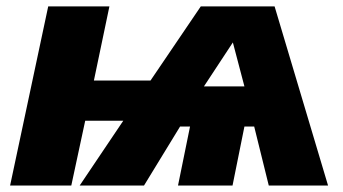

<svg xmlns="http://www.w3.org/2000/svg" viewBox="-20 -573 1059 593"><path d="M11.2 0 128.9 -553.2H317.9L270 -324.2H444.8L600.1 -553.2H828.1L993.2 0H810.1L765.1 -182.1H734.9L698.2 0H529.8L566.9 -182.1H536.1L424.8 0H226.1L360.8 -200.2H243.2L200.2 0ZM609.9 -306.2H734.9L699.2 -441.9Z"/></svg>

Font: Open Sans ExtraBold
Style: Italic
Weight: 800
Italic angle: -12°
Designer: Monotype Design Team
Foundry: Monotype Imaging Inc.
Version: Version 3.000; ttfautohint (v1.8.4)